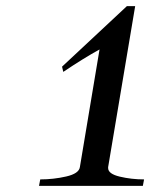

<svg xmlns="http://www.w3.org/2000/svg" viewBox="-20 -605 530 625"><path d="M420 -585 332 -61Q332 -61 332 -58Q332 -39 370 -30Q408 -21 449 -21L445 0H107L111 -21Q154 -21 195.5 -30.5Q237 -40 240 -61L304 -444Q253 -416 186 -371L182 -388L393 -585Z"/></svg>

Font: Judson
Style: Italic
Weight: 400
Italic angle: -9.5°
Version: Version 20110429